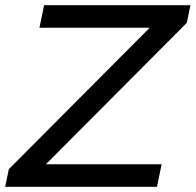

<svg xmlns="http://www.w3.org/2000/svg" viewBox="-31 -720 754 740"><path d="M703 -700H139L121 -613H546L3 -68L-11 0H574L592 -87H146L689 -632Z"/></svg>

Font: AWKNG-Font Medium
Style: Italic
Weight: 500
Italic angle: -11.3°
Designer: Awakening Church
Foundry: Awakening Church
Version: Version 1.700;PS 001.700;hotconv 1.0.88;makeotf.lib2.5.64775